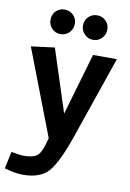

<svg xmlns="http://www.w3.org/2000/svg" viewBox="-122 -796 725 1071"><g transform="rotate(10 241.0 -261.0)"><path d="M85 213Q40 213 -20 195L1 98Q1 99 31 103.5Q61 108 70 108Q126 108 149.5 87.5Q173 67 192 -13L5 -500L138 -517L253 -163L355 -513H490L328 -42Q276 108 229.5 160.5Q183 213 85 213ZM87 -666Q87 -695 106.5 -715Q126 -735 155.5 -735Q185 -735 205 -715Q225 -695 225 -666Q225 -637 205 -616.5Q185 -596 155.5 -596Q126 -596 106.5 -616.5Q87 -637 87 -666ZM271 -666Q271 -695 291 -715Q311 -735 340 -735Q369 -735 389 -715Q409 -695 409 -666Q409 -637 389 -616.5Q369 -596 340 -596Q311 -596 291 -616.5Q271 -637 271 -666Z"/></g></svg>

Font: Rambla
Style: Bold
Weight: 700
Designer: Martin Sommaruga
Foundry: Martin Sommaruga
Version: Version 1.001